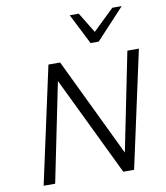

<svg xmlns="http://www.w3.org/2000/svg" viewBox="-96 -986 920 1066"><g transform="rotate(-10 363.5 -453.5)"><path d="M206 -658H272L539 -103L651 -658H716L573 0H512L242 -559L128 0H63ZM370 -907H421L491 -792L610 -907H663L503 -735H457Z"/></g></svg>

Font: LXGW Bright GB
Style: Italic
Weight: 400
Italic angle: -12°
Designer: Christian Thalmann (Catharsis Fonts)
Foundry: LXGW / Christian Thalmann (Catharsis Fonts) / Fontworks Inc.
Version: Version 5.510